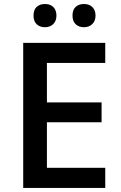

<svg xmlns="http://www.w3.org/2000/svg" viewBox="-20 -925 598 945"><path d="M498 -99.1V0H94.2V-713.9H498V-615.2H210.9V-420.9H480V-323.2H210.9V-99.1ZM145 -848.1Q145 -877 160.6 -891.1Q176.3 -905.3 201.2 -905.3Q227.5 -905.3 242.7 -890.1Q257.8 -875 257.8 -848.1Q257.8 -822.3 242.2 -806.6Q226.6 -791 201.2 -791Q176.3 -791 160.6 -805.7Q145 -820.3 145 -848.1ZM336.9 -848.1Q336.9 -877 352.5 -891.1Q368.2 -905.3 393.1 -905.3Q419.4 -905.3 434.8 -889.9Q450.2 -874.5 450.2 -848.1Q450.2 -822.3 434.3 -806.6Q418.5 -791 393.1 -791Q368.2 -791 352.5 -805.7Q336.9 -820.3 336.9 -848.1Z"/></svg>

Font: Open Sans
Style: SemiBold
Weight: 600
Foundry: Ascender Corporation
Version: Version 1.10